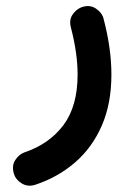

<svg xmlns="http://www.w3.org/2000/svg" viewBox="-20 -312 428 627"><path d="M245.6 -288.1Q272.5 -297.9 293 -284.2Q313.5 -270.5 318.4 -250Q343.8 -153.8 343.8 -68.4Q343.8 26.4 312.5 98.1Q281.2 169.9 225.3 218.3Q169.4 266.6 96.2 291Q71.3 299.3 51.3 287.1Q31.2 274.9 25.4 255.4Q17.6 229.5 29.8 210.7Q42 191.9 60.1 185.5Q141.1 158.2 187.3 96.4Q233.4 34.7 233.4 -68.4Q233.4 -138.7 211.4 -222.7Q205.1 -247.1 217 -264.4Q229 -281.7 245.6 -288.1Z"/></svg>

Font: Mikhak-DS2-FD SemiBold
Style: Regular
Weight: 600
Designer: Amin Abedi
Version: Version 3.2